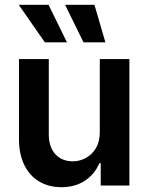

<svg xmlns="http://www.w3.org/2000/svg" viewBox="-20 -778 622 805"><path d="M398.4 -530.3H522.5V0H402.3V-93.8H396.5Q377.4 -47.9 336.2 -20.5Q294.9 6.8 237.3 6.8Q185.1 6.8 145 -16.6Q105 -40 82.5 -85Q60.1 -129.9 59.6 -192.4V-530.3H184.6V-211.9Q184.6 -178.7 197 -153.6Q209.5 -128.4 232.2 -115Q254.9 -101.6 285.2 -101.6Q313.5 -101.6 339.6 -115.5Q365.7 -129.4 382.1 -156.7Q398.4 -184.1 398.4 -222.7ZM58.6 -757.8H183.6L260.7 -600.6H168ZM252.9 -757.8H376L421.9 -600.6H330.1Z"/></svg>

Font: Pretendard GOV SemiBold
Style: Regular
Weight: 600
Designer: Base glyphs from Inter by Rasmus Andersson; Hangeul glyphs from Noto Sans CJK(Source Han Sans) by Jang Soo-young and Kan
Foundry: Kil Hyung-jin
Version: Version 1.309